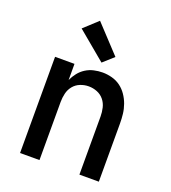

<svg xmlns="http://www.w3.org/2000/svg" viewBox="-142 -890 884 994"><g transform="rotate(20 300.0 -392.5)"><path d="M83 0V-530H190V-441Q200 -463 215 -482Q230 -501 250.5 -514Q271 -527 295 -532.5Q319 -538 343 -538Q369 -538 395 -531Q421 -524 442 -508.5Q463 -493 478 -471Q493 -449 502 -424Q511 -399 514 -372.5Q517 -346 517 -320V0H410V-320Q410 -344 404.5 -367.5Q399 -391 384 -409.5Q369 -428 346.5 -437Q324 -446 300 -446Q276 -446 253.5 -437Q231 -428 216 -409.5Q201 -391 195.5 -367.5Q190 -344 190 -320V0ZM319 -584 162 -715 238 -785 377 -636Z"/></g></svg>

Font: Iosevka Curly SmBdEx
Style: Regular
Weight: 600
Width: 7
Monospace: yes
Designer: Belleve Invis
Foundry: Belleve Invis
Version: Version 11.1.0; ttfautohint (v1.8.3)